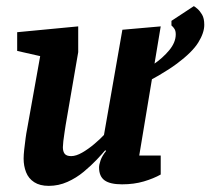

<svg xmlns="http://www.w3.org/2000/svg" viewBox="-20 -595 686 626"><path d="M139 11Q110 11 91.5 -1Q73 -13 65 -33.5Q57 -54 57 -78Q57 -90 59 -108Q61 -126 63.5 -144.5Q66 -163 68 -172L111 -412L36 -429V-490L235 -509V-425L194 -187Q193 -179 190.5 -164Q188 -149 186.5 -135Q185 -121 185 -115Q185 -101 191 -93.5Q197 -86 212 -86Q228 -86 248 -97.5Q268 -109 287.5 -125.5Q307 -142 319 -155L379 -498L504 -509L434 -88H504V-26Q481 -13 449 -3.5Q417 6 378 6Q339 6 321 -7Q303 -20 303 -49Q303 -58 308 -72.5Q313 -87 326 -103L323 -105Q313 -93 295 -74Q277 -55 253 -35Q229 -15 200 -2Q171 11 139 11ZM417 -306V-346Q448 -363 479.5 -384.5Q511 -406 532 -431.5Q553 -457 553 -483Q553 -494 549 -500.5Q545 -507 539 -512V-527L612 -575Q616 -573 624 -566Q632 -559 639 -547Q646 -535 646 -514Q646 -488 626.5 -456.5Q607 -425 557.5 -388Q508 -351 417 -306Z"/></svg>

Font: Faustina Light
Style: Bold Italic
Weight: 700
Italic angle: -8°
Version: Version 1.200